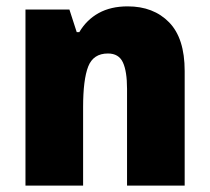

<svg xmlns="http://www.w3.org/2000/svg" viewBox="-20 -583 658 603"><path d="M381 -563Q462 -563 511 -513Q560 -463 560 -360V0H379V-304Q379 -359 366 -387Q353 -415 319 -415Q273 -415 257 -374Q241 -333 241 -246V0H60V-553H198L221 -482H229Q252 -521 290 -542Q328 -563 381 -563Z"/></svg>

Font: Noto Sans Khmer UI SemiCondensed Black
Style: Regular
Weight: 900
Width: 4
Designer: Danh Hong and the Monotype Design Team
Foundry: Monotype Imaging Inc.
Version: Version 2.002; ttfautohint (v1.8.4.7-5d5b)